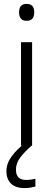

<svg xmlns="http://www.w3.org/2000/svg" viewBox="-20 -842 273 987"><path d="M117 -822Q156 -822 156 -779Q156 -735 117 -735Q78 -735 78 -779Q78 -822 117 -822ZM145 -625V-93H88V-625ZM62 30Q62 83 114 83Q129 83 141 81Q153 79 162 77V117Q150 120 136.5 122.5Q123 125 106 125Q62 125 37.5 102.5Q13 80 13 37Q13 -2 40.5 -39Q68 -76 109 -106L142 -93Q108 -63 85 -33.5Q62 -4 62 30Z"/></svg>

Font: Noto Sans Kannada UI Light
Style: Regular
Weight: 300
Designer: Jelle Bosma - Monotype Design Team
Foundry: Monotype Imaging Inc.
Version: Version 2.005; ttfautohint (v1.8.4.7-5d5b)